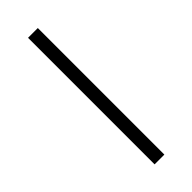

<svg xmlns="http://www.w3.org/2000/svg" viewBox="43 -176 486 486"><g transform="rotate(45 286.5 67.5)"><path d="M60 50V85H513V50Z"/></g></svg>

Font: Absans
Style: Regular
Weight: 400
Designer: Valerio Monopoli
Version: Version 1.200;Glyphs 3.2 (3217)